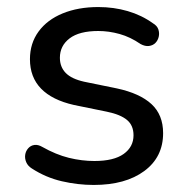

<svg xmlns="http://www.w3.org/2000/svg" viewBox="-20 -516 533 545"><path d="M246 9Q201 9 155.5 -1.5Q110 -12 70 -38Q59 -45 54.5 -55.5Q50 -66 51.5 -76.5Q53 -87 60 -95Q67 -103 77.5 -104.5Q88 -106 100 -99Q139 -77 175.5 -68Q212 -59 248 -59Q303 -59 331 -79Q359 -99 359 -132Q359 -160 340.5 -175.5Q322 -191 283 -199L190 -218Q128 -232 96.5 -264.5Q65 -297 65 -348Q65 -393 89.5 -426.5Q114 -460 158 -478Q202 -496 259 -496Q303 -496 342.5 -484.5Q382 -473 414 -450Q426 -443 429.5 -432.5Q433 -422 430.5 -411.5Q428 -401 421 -394Q414 -387 403 -385.5Q392 -384 379 -391Q350 -411 319.5 -419.5Q289 -428 259 -428Q205 -428 177.5 -407Q150 -386 150 -352Q150 -326 166.5 -309Q183 -292 219 -284L312 -265Q377 -251 410 -220.5Q443 -190 443 -138Q443 -70 389.5 -30.5Q336 9 246 9Z"/></svg>

Font: Nunito Medium
Style: Regular
Weight: 500
Designer: Vernon Adams
Foundry: Vernon Adams
Version: Version 3.601